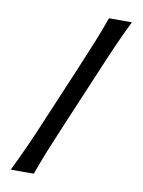

<svg xmlns="http://www.w3.org/2000/svg" viewBox="-85 -815 649 874"><g transform="rotate(10 239.5 -378.0)"><path d="M26.4 0Q55.2 -59.1 80.3 -114.5Q105.5 -169.9 135.7 -242.2L247.1 -505.4Q278.8 -580.1 302 -637.7Q325.2 -695.3 347.2 -756.3H453.1Q422.9 -695.3 397.5 -637.7Q372.1 -580.1 339.8 -502.9L229.5 -242.2Q198.7 -169.9 176.3 -114.5Q153.8 -59.1 132.8 0Z"/></g></svg>

Font: Pinar DS1 Medium
Style: Regular
Weight: 500
Designer: Amin Abedi
Version: Version 3.000